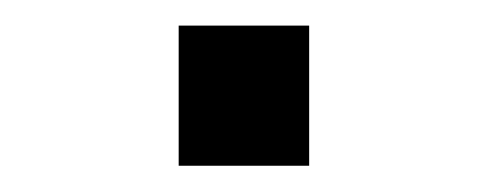

<svg xmlns="http://www.w3.org/2000/svg" viewBox="-20 -430 373 147"><path d="M116.8 -303.1V-410.4H216.7V-303.1Z"/></svg>

Font: Archivo Variable SemiBold
Style: Regular
Weight: 600
Designer: Hector Gatti
Foundry: Omnibus-Type
Version: Version 2.001